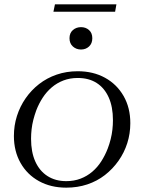

<svg xmlns="http://www.w3.org/2000/svg" viewBox="-20 -854 656 884"><path d="M476 -170Q484 -191 489.5 -213Q495 -235 497.5 -257Q500 -279 500 -301Q500 -362 480.5 -405.5Q461 -449 425 -472Q389 -495 338 -495Q302 -495 272 -483.5Q242 -472 218 -451.5Q194 -431 176.5 -404Q159 -377 147 -346Q139 -324 133.5 -302.5Q128 -281 125.5 -259Q123 -237 123 -215Q123 -154 142.5 -110.5Q162 -67 198.5 -43.5Q235 -20 285 -20Q321 -20 351 -31.5Q381 -43 405 -63.5Q429 -84 446.5 -111.5Q464 -139 476 -170ZM44 -228Q44 -276 58 -320Q72 -364 98 -401.5Q124 -439 160 -467Q196 -495 241 -510.5Q286 -526 338 -526Q409 -526 463.5 -496Q518 -466 549 -412Q580 -358 580 -287Q580 -239 566 -195Q552 -151 525.5 -113.5Q499 -76 463 -48Q427 -20 382 -5Q337 10 285 10Q214 10 159.5 -20Q105 -50 74.5 -104Q44 -158 44 -228ZM353 -626Q375 -626 390 -640Q405 -654 405 -678Q405 -702 390 -715.5Q375 -729 353 -729Q331 -729 315.5 -715.5Q300 -702 300 -678Q300 -654 315.5 -640Q331 -626 353 -626ZM233 -834H516L510 -800H226Z"/></svg>

Font: Roboto Serif 120pt Expanded Light
Style: Italic
Weight: 300
Width: 7
Italic angle: -10°
Designer: Greg Gazdowicz
Foundry: Commercial Type
Version: Version 1.008